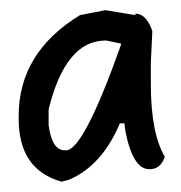

<svg xmlns="http://www.w3.org/2000/svg" viewBox="-20 -347 354 376"><path d="M186.5 -327.1 245.1 -317.4V-320.3Q266.6 -320.3 278.3 -286.1L275.4 -224.6V-181.6Q275.4 -86.9 302.7 -40Q294.9 -15.6 272.5 -15.6Q240.2 -15.6 225.6 -89.8L223.6 -105.5H214.8Q179.7 -22.5 115.2 4.9L100.6 8.8Q16.6 -14.6 16.6 -114.3V-120.1Q16.6 -244.1 136.7 -317.4ZM75.2 -101.6Q82 -52.7 106.4 -52.7H109.4Q143.6 -52.7 216.8 -258.8V-261.7L188.5 -267.6H186.5Q108.4 -267.6 75.2 -132.8Z"/></svg>

Font: Sue Ellen Francisco 
Style: Regular
Weight: 400
Designer: Kimberly Geswein
Foundry: Kimberly Geswein
Version: Version 1.002 2007